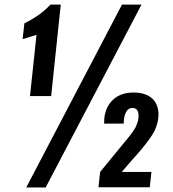

<svg xmlns="http://www.w3.org/2000/svg" viewBox="-20 -830 766 850"><path d="M416 -1 423.3 -68.8 528.3 -196.8Q530.3 -199.2 541.5 -212.9Q552.7 -226.6 556.4 -231.2Q560.1 -235.8 568.6 -248Q577.1 -260.3 580.6 -267.6Q584 -274.9 587.9 -285.6Q591.8 -296.4 592.8 -306.2Q593.3 -312 593.3 -316.9Q593.3 -352.1 566.4 -352.1Q546.9 -352.1 537.1 -332Q527.8 -313 527.8 -285.6Q527.8 -284.2 527.8 -282.7H440.9Q441.4 -305.2 441.9 -308.1Q448.2 -359.9 482.2 -390.1Q516.1 -420.4 571.8 -420.4Q628.9 -419.9 657.2 -390.6Q681.2 -365.7 681.6 -323.7Q681.6 -315.9 680.7 -307.1Q676.3 -268.1 654.3 -233.4Q632.3 -198.7 589.4 -149.4Q577.6 -137.2 519 -68.8H650.4L643.1 -1ZM112.8 -404.8 141.6 -675.8 80.1 -656.7 87.9 -726.6Q160.6 -762.7 203.1 -809.6H249L206.5 -404.8ZM96.2 0 520 -809.6H606.4L182.1 0Z"/></svg>

Font: Oswald
Style: Demi-Bold
Weight: 600
Designer: Vernon Adams
Foundry: Vernon Adams
Version: 3.0; ttfautohint (v0.94.23-7a4d-dirty) -l 8 -r 50 -G 200 -x 